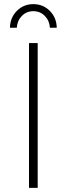

<svg xmlns="http://www.w3.org/2000/svg" viewBox="-20 -907 322 927"><path d="M120 -699H162V0H120ZM28 -773Q29 -822 61.5 -854.5Q94 -887 141 -887Q188 -887 220.5 -854.5Q253 -822 254 -773H221Q219 -807 196.5 -830Q174 -853 141 -853Q108 -853 85.5 -830Q63 -807 61 -773Z"/></svg>

Font: Gontserrat ExtraLight
Style: Regular
Weight: 275
Designer: Julieta Ulanovsky
Foundry: Julieta Ulanovsky
Version: Version 6.001